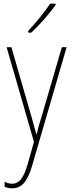

<svg xmlns="http://www.w3.org/2000/svg" viewBox="-20 -784 390 1046"><path d="M283 -757V-764H253C221 -715 179 -665 134 -616V-606H150C193 -645 249 -709 283 -757ZM16 -527 165 -11 129 116C106 195 79 217 46 217C32 217 18 213 5 206V234C19 239 31 242 46 242C95 242 128 210 154 122L343 -527H317L207 -150C196 -116 188 -89 180 -52H178C173 -71 169 -86 151 -150L42 -527Z"/></svg>

Font: Noto Sans Condensed Thin
Style: Regular
Weight: 100
Width: 3
Designer: Monotype Design Team
Foundry: Monotype Imaging Inc.
Version: Version 2.013